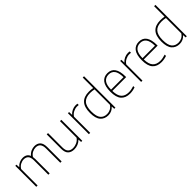

<svg xmlns="http://www.w3.org/2000/svg" viewBox="275 -2147 3495 3495"><g transform="rotate(-45 2023.0 -399.5)"><path d="M738 -369.5V0H704V-369Q704 -515 583 -515Q541.5 -515 498.5 -494Q455.5 -473 425.5 -426Q430 -400.5 430 -369.5V0H396V-369Q396 -447 365 -481Q334 -515 277.5 -515Q234.5 -515 191.5 -492.8Q148.5 -470.5 119 -423.5V0H85V-540H115L118 -475H122Q153.5 -511 194.8 -529.5Q236 -548 281 -548Q382 -548 414.5 -465.5Q451 -509 495.5 -528.5Q540 -548 585 -548Q656 -548 697 -505.8Q738 -463.5 738 -369.5Z M894 -169.5V-540H928V-169Q928 -91.5 962.8 -57.8Q997.5 -24 1060 -24Q1107.5 -24 1155.2 -45.8Q1203 -67.5 1235.5 -112.5V-540H1269.5V0H1239.5L1236.5 -62H1232.5Q1198 -27 1153 -9Q1108 9 1059 9Q981.5 9 937.8 -33Q894 -75 894 -169.5Z M1439.5 -540H1469.5L1472.5 -466.5H1476.5Q1506.5 -503 1551.2 -523.5Q1596 -544 1642.5 -544Q1665.5 -544 1684.5 -540.5V-506.5Q1667 -509 1642 -509Q1596 -509 1549.2 -485.5Q1502.5 -462 1473.5 -418V0H1439.5Z M1726.5 -259Q1726.5 -406 1792 -477Q1857.5 -548 1986 -548Q2035 -548 2089 -539V-808H2123V0H2093L2090 -59.5H2086Q2060 -28 2020.5 -9.5Q1981 9 1934 9Q1839 9 1782.8 -55Q1726.5 -119 1726.5 -259ZM2089 -108.5V-503.5Q2068 -509 2039.8 -512Q2011.5 -515 1984.5 -515Q1872.5 -515 1817.5 -454.8Q1762.5 -394.5 1762.5 -263Q1762.5 -132.5 1807.8 -78.2Q1853 -24 1935.5 -24Q1981 -24 2021.8 -45Q2062.5 -66 2089 -108.5Z M2654.5 -255H2298Q2300.5 -132 2350.2 -78Q2400 -24 2496 -24Q2553 -24 2629.5 -48.5V-14.5Q2559.5 9 2494 9Q2380 9 2321 -57.8Q2262 -124.5 2262 -270Q2262 -412 2315 -480Q2368 -548 2461.5 -548Q2654.5 -548 2654.5 -270ZM2298 -288H2619Q2617 -408.5 2577 -461.8Q2537 -515 2461.5 -515Q2385 -515 2342.5 -461.5Q2300 -408 2298 -288Z M2785 -540H2815L2818 -466.5H2822Q2852 -503 2896.8 -523.5Q2941.5 -544 2988 -544Q3011 -544 3030 -540.5V-506.5Q3012.5 -509 2987.5 -509Q2941.5 -509 2894.8 -485.5Q2848 -462 2819 -418V0H2785Z M3464.5 -255H3108Q3110.5 -132 3160.2 -78Q3210 -24 3306 -24Q3363 -24 3439.5 -48.5V-14.5Q3369.5 9 3304 9Q3190 9 3131 -57.8Q3072 -124.5 3072 -270Q3072 -412 3125 -480Q3178 -548 3271.5 -548Q3464.5 -548 3464.5 -270ZM3108 -288H3429Q3427 -408.5 3387 -461.8Q3347 -515 3271.5 -515Q3195 -515 3152.5 -461.5Q3110 -408 3108 -288Z M3564 -259Q3564 -406 3629.5 -477Q3695 -548 3823.5 -548Q3872.5 -548 3926.5 -539V-808H3960.5V0H3930.5L3927.5 -59.5H3923.5Q3897.5 -28 3858 -9.5Q3818.5 9 3771.5 9Q3676.5 9 3620.2 -55Q3564 -119 3564 -259ZM3926.5 -108.5V-503.5Q3905.5 -509 3877.2 -512Q3849 -515 3822 -515Q3710 -515 3655 -454.8Q3600 -394.5 3600 -263Q3600 -132.5 3645.2 -78.2Q3690.5 -24 3773 -24Q3818.5 -24 3859.2 -45Q3900 -66 3926.5 -108.5Z"/></g></svg>

Font: Encode Sans Thin
Style: Regular
Weight: 250
Designer: Multiple Designers
Foundry: Impallari Type
Version: Version 2.000